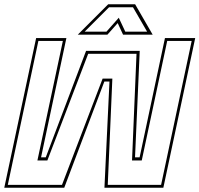

<svg xmlns="http://www.w3.org/2000/svg" viewBox="-32 -878 933 898"><path d="M137 -700H278.5L160 -142H182L370.5 -640H621.5L599.5 -142H621L739.5 -700H881L732 0H456.5L480 -496.5H456L268.5 0H-12ZM147.5 -686.5 4.5 -13.5H258L448 -510.5H493.5L472 -13.5H721.5L864.5 -686.5H750L631 -127.5H585.5L606.5 -626.5H380.5L189.5 -127.5H143L262 -686.5ZM474 -858H600L682 -716H543.5L518.5 -770L470.5 -716H332ZM478 -844 364 -730H466L523.5 -795L554 -730H656L590 -844Z"/></svg>

Font: Tourney Thin Thin
Style: Italic
Weight: 250
Italic angle: -12°
Version: Version 1.015